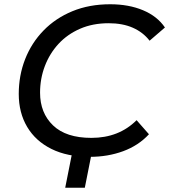

<svg xmlns="http://www.w3.org/2000/svg" viewBox="-20 -728 794 901"><path d="M402 8Q296 8 221.5 -29Q147 -66 107.5 -132.5Q68 -199 68 -287Q68 -374 98 -450.5Q128 -527 184.5 -585Q241 -643 320 -675.5Q399 -708 497 -708Q584 -708 651 -680Q718 -652 754 -599L682 -537Q651 -577 603 -598Q555 -619 490 -619Q415 -619 355.5 -593Q296 -567 254.5 -522Q213 -477 190.5 -418Q168 -359 168 -293Q168 -198 229 -139.5Q290 -81 409 -81Q538 -81 621 -164L679 -98Q630 -45 558 -18.5Q486 8 402 8ZM413 -23 378 153H286L321 -23Z"/></svg>

Font: Montserrat Medium
Style: Italic
Weight: 500
Italic angle: -11.3°
Designer: Julieta Ulanovsky
Foundry: Julieta Ulanovsky
Version: Version 9.000; ttfautohint (v1.8.4.7-5d5b)